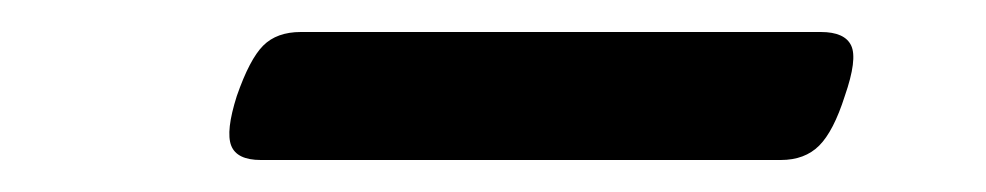

<svg xmlns="http://www.w3.org/2000/svg" viewBox="-20 -401 616 120"><path d="M143 -301Q128 -301 124.5 -310Q121 -319 128 -341Q136 -364 144.5 -372.5Q153 -381 168 -381H493Q508 -381 512 -372.5Q516 -364 508 -341Q501 -319 492 -310Q483 -301 468 -301Z"/></svg>

Font: Playwrite SK
Style: Regular
Weight: 400
Designer: Veronika Burian, José Scaglione
Foundry: TypeTogether
Version: Version 1.002